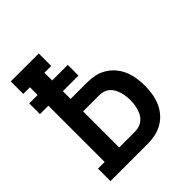

<svg xmlns="http://www.w3.org/2000/svg" viewBox="-200 -868 1001 1001"><g transform="rotate(-45 300.0 -367.5)"><path d="M40 0V-92H89V-507H27V-586H89V-643H40V-735H246V-643H196V-586H311V-507H196V-450H315Q343 -450 371.5 -444.5Q400 -439 425 -424Q450 -409 469 -386.5Q488 -364 499 -337.5Q510 -311 514.5 -282.5Q519 -254 519 -225Q519 -196 514.5 -167.5Q510 -139 499 -112.5Q488 -86 469 -63.5Q450 -41 425 -26.5Q400 -12 371.5 -6Q343 0 315 0ZM196 -92H315Q330 -92 345 -97Q360 -102 372 -112Q384 -122 391.5 -135.5Q399 -149 403.5 -164Q408 -179 410 -194.5Q412 -210 412 -225Q412 -241 410 -256.5Q408 -272 403.5 -286.5Q399 -301 391.5 -315Q384 -329 372 -339Q360 -349 345 -353.5Q330 -358 315 -358H196Z"/></g></svg>

Font: Iosevka Etoile Semibold
Style: Regular
Weight: 600
Designer: Belleve Invis
Foundry: Belleve Invis
Version: Version 22.1.2; ttfautohint (v1.8.4)